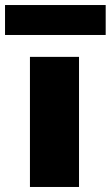

<svg xmlns="http://www.w3.org/2000/svg" viewBox="-69 -743 440 763"><path d="M351 -723H-49V-604H351ZM245 -517H50V0H245Z"/></svg>

Font: United Sans Black
Style: Regular
Weight: 900
Designer: Pablo Impallari, Rodrigo Fuenzalida (Modified by Dan O. Williams)
Version: Version 1.000;PS 001.000;hotconv 1.0.88;makeotf.lib2.5.64775